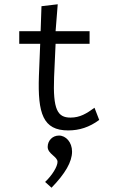

<svg xmlns="http://www.w3.org/2000/svg" viewBox="-20 -603 540 898"><path d="M299 7C351 7 398 -8 444 -42L422 -99C385 -72 354 -53 310 -53C249 -53 227 -90 233 -243L240 -398H399V-457H240L250 -583L174 -574L170 -457H70V-398H168L162 -248C156 -72 181 7 299 7ZM221 275C285 209 317 154 317 106C317 62 288 31 256 31C225 31 203 55 203 84C203 117 249 129 249 154C249 176 224 217 191 248Z"/></svg>

Font: Inconsolata
Style: Regular
Weight: 400
Monospace: yes
Designer: Raph Levien, Cyreal, Brenton Simpson
Foundry: Raph Levien, Cyreal, Google
Version: Version 3.100